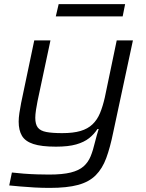

<svg xmlns="http://www.w3.org/2000/svg" viewBox="-20 -707 712 936"><path d="M222 209Q186 209 148.5 207Q111 205 78.5 202Q46 199 25 197L38 134Q63 137 95.5 139.5Q128 142 161 143Q194 144 219 144Q285 144 325 134Q365 124 387.5 104Q410 84 422 54.5Q434 25 443 -14Q447 -31 452 -48Q457 -65 461 -78H455Q439 -53 414.5 -33.5Q390 -14 351.5 -3Q313 8 253 8Q182 8 142.5 -5Q103 -18 87 -45Q71 -72 71 -114Q71 -132 74.5 -156Q78 -180 83 -205L147 -510H226L163 -214Q159 -195 155.5 -171.5Q152 -148 152 -133Q152 -101 164.5 -85Q177 -69 206 -63.5Q235 -58 283 -58Q337 -58 372.5 -68.5Q408 -79 431 -101Q454 -123 467.5 -155.5Q481 -188 491 -232L549 -510H628L532 -62Q517 12 498 63.5Q479 115 446.5 147.5Q414 180 360.5 194.5Q307 209 222 209ZM252 -627 266 -687H590L578 -627Z"/></svg>

Font: Saira Expanded
Style: Italic
Weight: 400
Width: 7
Italic angle: -12°
Designer: Hector Gatti with collaboration of the Omnibus-Type team
Foundry: Omnibus-Type
Version: Version 1.101